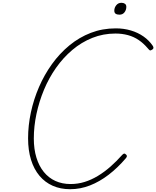

<svg xmlns="http://www.w3.org/2000/svg" viewBox="-20 -1333 1118 1374"><path d="M482 21Q413 21 357.5 -3.5Q302 -28 262.5 -75Q223 -122 202 -189.5Q181 -257 181 -343Q181 -435 201 -528.5Q221 -622 259 -710Q297 -798 352 -874.5Q407 -951 477 -1008.5Q547 -1066 630 -1098Q713 -1130 809 -1130Q866 -1130 916.5 -1115Q967 -1100 1007 -1072Q1047 -1044 1074 -1004Q1080 -994 1077.5 -987Q1075 -980 1064 -975Q1056 -970 1051 -973.5Q1046 -977 1036 -989Q1007 -1023 972.5 -1046.5Q938 -1070 896 -1081.5Q854 -1093 806 -1093Q719 -1093 641 -1062Q563 -1031 497.5 -975.5Q432 -920 381 -847.5Q330 -775 295 -691Q260 -607 241 -518Q222 -429 222 -342Q222 -266 240.5 -205.5Q259 -145 293.5 -102.5Q328 -60 376.5 -38Q425 -16 485 -16Q537 -16 585.5 -31Q634 -46 681 -74.5Q728 -103 771 -141Q814 -179 855 -225Q863 -233 868.5 -234Q874 -235 882 -227Q888 -222 888 -215.5Q888 -209 880 -200Q822 -132 757.5 -82.5Q693 -33 624 -6Q555 21 482 21ZM835 -1228Q818 -1228 808 -1234.5Q798 -1241 798 -1257Q798 -1278 812 -1295.5Q826 -1313 849 -1313Q864 -1313 874 -1306Q884 -1299 884 -1284Q884 -1262 871 -1245Q858 -1228 835 -1228Z"/></svg>

Font: Playwrite CU Thin
Style: Regular
Weight: 250
Designer: Veronika Burian, José Scaglione
Foundry: TypeTogether
Version: Version 1.002